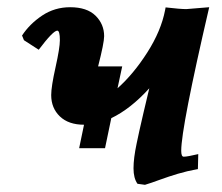

<svg xmlns="http://www.w3.org/2000/svg" viewBox="-20 -511 623 540"><path d="M47.4 -397.9 42 -411.1Q63.5 -443.8 98.6 -467.3Q133.8 -490.7 177.2 -490.7Q224.6 -490.7 248.8 -466.8Q272.9 -442.9 272.9 -409.2Q272.9 -390.6 255.9 -324.2H323.7L310.5 -262.7Q355.5 -302.7 394.3 -363.5Q433.1 -424.3 444.3 -482.4Q445.3 -487.3 445.8 -490.2Q487.3 -485.4 503.9 -485.4L568.4 -490.7Q489.7 -152.3 489.7 -86.9Q489.7 -70.3 496.6 -70.3Q507.3 -70.3 537.6 -77.6L536.6 -35.6Q505.4 -29.8 480 -22.2Q454.6 -14.6 429.4 -5.4Q404.3 3.9 387.7 8.8L366.7 5.9Q355.5 -9.8 355.5 -37.6Q355.5 -65.9 364.3 -107.4Q370.1 -136.2 383.5 -193.6Q397 -251 399.9 -262.7Q347.2 -204.6 293 -178.7L275.4 -94.2H202.6L216.3 -160.2Q172.9 -160.2 148.4 -183.6Q124 -207 124 -243.7Q124 -267.1 136.2 -321.8Q148.4 -376.5 148.4 -397.9Q148.4 -424.8 141.1 -424.8Q129.4 -424.8 88.9 -371.1Z"/></svg>

Font: Flanker
Style: Bold Italic
Weight: 700
Italic angle: -12°
Designer: Flanker
Version: Version 2.000